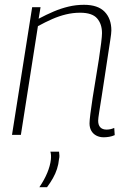

<svg xmlns="http://www.w3.org/2000/svg" viewBox="-20 -562 535 800"><path d="M114 -532H149L141 -484Q173 -501 203.5 -514Q234 -527 265.5 -534.5Q297 -542 330 -542Q388 -542 416 -513Q444 -484 444 -435Q444 -424 439.5 -395Q435 -366 429 -326.5Q423 -287 416.5 -244Q410 -201 404 -162.5Q398 -124 393.5 -96Q389 -68 389 -59Q389 -41 398 -31.5Q407 -22 424 -22Q431 -22 439 -23.5Q447 -25 456 -29L458 1Q447 6 435 8Q423 10 412 10Q395 10 381.5 3Q368 -4 360.5 -17Q353 -30 353 -48Q353 -59 356.5 -87.5Q360 -116 366 -154.5Q372 -193 379 -234.5Q386 -276 392 -315Q398 -354 401.5 -383Q405 -412 405 -424Q405 -462 384.5 -485.5Q364 -509 314 -509Q284 -509 255 -502Q226 -495 197.5 -482.5Q169 -470 138 -453L67 0H30ZM190 70H226Q227 78 227.5 85.5Q228 93 226 100Q224 122 217.5 142Q211 162 200.5 180.5Q190 199 176 218H144Q165 187 177 158Q189 129 192 103Q193 93 192.5 85Q192 77 190 70Z"/></svg>

Font: Georama ExtraCondensed Thin ExtraLight
Style: Italic
Weight: 250
Italic angle: -9°
Version: Version 1.001